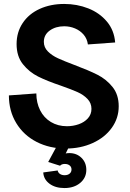

<svg xmlns="http://www.w3.org/2000/svg" viewBox="-20 -736 656 972"><path d="M25 -253 164 -263Q164 -216 183 -178Q202 -140 237.5 -118.5Q273 -97 319 -97Q350 -97 378.5 -107Q407 -117 425 -137Q443 -157 443 -185Q443 -214 423 -235Q403 -256 373 -269.5Q343 -283 289 -302Q218 -326 173 -348.5Q128 -371 96 -411Q64 -451 64 -513Q64 -573 95 -619.5Q126 -666 181 -691Q236 -716 305 -716Q370 -716 427 -693.5Q484 -671 521 -627Q558 -583 563 -521L425 -511Q421 -540 403.5 -560.5Q386 -581 360 -592Q334 -603 305 -603Q262 -603 232 -581.5Q202 -560 202 -524Q202 -496 222.5 -475.5Q243 -455 273.5 -441Q304 -427 357 -407Q429 -380 473.5 -357.5Q518 -335 549.5 -296Q581 -257 581 -198Q581 -138 546 -89Q511 -40 449.5 -12Q388 16 313 16Q231 16 165.5 -17.5Q100 -51 62.5 -112.5Q25 -174 25 -253ZM199 137 272 127Q274 138 283.5 144.5Q293 151 307 151Q323 151 332.5 143Q342 135 342 122Q342 109 332.5 101.5Q323 94 308 94Q292 94 284 103L224 84L283 -25H345L293 81L273 62Q284 51 299 45Q314 39 331 39Q368 39 392.5 63Q417 87 417 124Q417 164 386 190Q355 216 306 216Q260 216 230.5 194Q201 172 199 137Z"/></svg>

Font: Uncut Sans Variable
Style: Regular
Weight: 400
Designer: Kasper Nordkvist
Foundry: UNCUT.wtf
Version: Version 1.303;Glyphs 3.1.2 (3151)